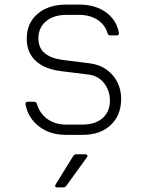

<svg xmlns="http://www.w3.org/2000/svg" viewBox="-20 -580 640 840"><path d="M269 10Q198 10 150.5 -27Q103 -64 92 -122Q89 -135 103 -135H129Q139 -135 142 -124Q153 -85 186.5 -60Q220 -35 269 -35H342Q397 -35 429 -63.5Q461 -92 461 -140Q461 -183 435.5 -216Q410 -249 366 -254L245 -269Q175 -278 136 -314Q97 -350 97 -411Q97 -479 144.5 -519.5Q192 -560 271 -560H325Q396 -560 442.5 -527Q489 -494 500 -438Q503 -425 489 -425H463Q453 -425 450 -436Q440 -471 407 -493Q374 -515 325 -515H271Q215 -515 181.5 -487Q148 -459 148 -412Q148 -371 175 -348Q202 -325 253 -318L372 -303Q435 -295 472.5 -251.5Q510 -208 510 -147Q510 -76 464.5 -33Q419 10 342 10ZM232 240Q216 240 224 226L300 103Q304 95 314 95H352Q360 95 362 99.5Q364 104 359 110L270 233Q265 240 256 240Z"/></svg>

Font: Pitagon Sans Mono Thin
Style: Regular
Weight: 100
Monospace: yes
Designer: Travis Tran
Foundry: Pitagon
Version: Version 1.001; ttfautohint (v1.8.4.7-5d5b);gftools[0.9.26]